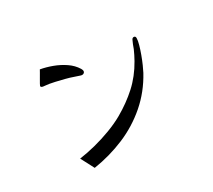

<svg xmlns="http://www.w3.org/2000/svg" viewBox="-126 -904 1252 1129"><g transform="rotate(-30 500.0 -339.5)"><path d="M824 -546Q824 -530 816.5 -503Q809 -476 798 -446Q787 -416 775.5 -390Q764 -364 756 -349Q702 -250 620.5 -179.5Q539 -109 439 -67Q339 -25 229 -8L182 -98Q233 -105 290 -119.5Q347 -134 402.5 -155Q458 -176 502 -201Q579 -245 640 -300.5Q701 -356 745 -434Q754 -450 762 -466Q770 -482 777 -498Q782 -512 787 -525Q792 -538 798 -550Q803 -560 812 -560Q824 -560 824 -546ZM457 -534Q457 -527 451.5 -522.5Q446 -518 439 -518Q434 -518 428 -520Q418 -523 408.5 -526.5Q399 -530 389 -533Q370 -540 339 -548Q308 -556 281 -562Q254 -568 246 -569Q233 -571 222.5 -572Q212 -573 204 -574Q191 -577 191 -585Q191 -587 197.5 -598.5Q204 -610 213 -625.5Q222 -641 229.5 -654Q237 -667 239 -671Q278 -664 318.5 -649Q359 -634 394.5 -610Q430 -586 451 -552Q453 -548 455 -543.5Q457 -539 457 -534Z"/></g></svg>

Font: Kaisei Opti
Style: Regular
Weight: 400
Designer: Font-Kai, 金井和夫
Foundry: KAZUO KANAI
Version: Version 5.003